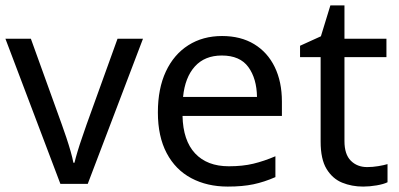

<svg xmlns="http://www.w3.org/2000/svg" viewBox="-20 -679 1473 709"><path d="M203 0 0 -536H94L208 -220Q216 -198 225 -171Q234 -144 241 -119.5Q248 -95 251 -78H255Q259 -95 266.5 -120Q274 -145 283.5 -172Q293 -199 300 -220L414 -536H508L304 0Z M800 -546Q869 -546 918.5 -516Q968 -486 994.5 -431.5Q1021 -377 1021 -304V-251H654Q656 -160 700.5 -112.5Q745 -65 825 -65Q876 -65 915.5 -74.5Q955 -84 997 -102V-25Q956 -7 916 1.5Q876 10 821 10Q745 10 686.5 -21Q628 -52 595.5 -113.5Q563 -175 563 -264Q563 -352 592.5 -415Q622 -478 675.5 -512Q729 -546 800 -546ZM799 -474Q736 -474 699.5 -433.5Q663 -393 656 -321H929Q928 -389 897 -431.5Q866 -474 799 -474Z M1336 -62Q1356 -62 1377 -65.5Q1398 -69 1411 -73V-6Q1397 1 1371 5.5Q1345 10 1321 10Q1279 10 1243.5 -4.5Q1208 -19 1186 -55Q1164 -91 1164 -156V-468H1088V-510L1165 -545L1200 -659H1252V-536H1407V-468H1252V-158Q1252 -109 1275.5 -85.5Q1299 -62 1336 -62Z"/></svg>

Font: Noto Sans Cypro Minoan
Style: Regular
Weight: 400
Designer: David Williams
Foundry: David Williams
Version: Version 1.503; ttfautohint (v1.8.4.7-5d5b)